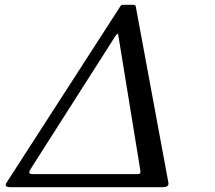

<svg xmlns="http://www.w3.org/2000/svg" viewBox="-20 -785 900 805"><path d="M654 0H28Q9.5 0 5.5 -4.8Q1.5 -9.5 8 -20L485.5 -760Q489 -765 497 -765H537Q548 -765 549 -759L685.5 -22Q688 -10 682.2 -5Q676.5 0 654 0ZM555.5 -55Q567.5 -55 568.2 -60.5Q569 -66 568 -73L477.5 -628Q475.5 -643 473 -643.5Q470.5 -644 462 -631L110 -79Q102 -67 102.8 -61Q103.5 -55 120 -55Z"/></svg>

Font: Besley*
Style: Italic
Weight: 400
Italic angle: -13°
Designer: Owen Earl
Foundry: indestructible type*
Version: Version 2.000; ttfautohint (v1.8.3)